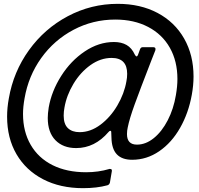

<svg xmlns="http://www.w3.org/2000/svg" viewBox="-20 -793 1040 1001"><path d="M17 -185Q17 -231 26 -280Q50 -419 131 -531.5Q212 -644 333.5 -708.5Q455 -773 594 -773Q712 -773 801.5 -725.5Q891 -678 940 -592Q989 -506 989 -394Q989 -349 980 -299Q963 -204 919 -126.5Q875 -49 810 -4.5Q745 40 669 40Q616 40 589 11.5Q562 -17 561 -77L560 -102V-104Q560 -111 555 -111Q551 -111 546 -105Q474 -21 377 -21Q309 -21 269 -62Q229 -103 229 -178Q229 -201 234 -233Q249 -318 299 -397Q349 -476 422 -525Q495 -574 574 -574Q613 -574 640 -558.5Q667 -543 683 -508Q688 -499 692 -499Q696 -499 699 -506L710 -536Q714 -547 724 -547H779Q794 -547 790 -531L768 -475Q709 -323 682 -248.5Q655 -174 646 -129Q642 -112 642 -94Q642 -39 694 -39Q740 -39 782 -73Q824 -107 854.5 -166Q885 -225 897 -297Q905 -343 905 -381Q905 -474 865.5 -544Q826 -614 752.5 -652.5Q679 -691 581 -691Q464 -691 363 -637.5Q262 -584 195 -490.5Q128 -397 108 -280Q100 -235 100 -199Q100 -107 140 -38Q180 31 254 68Q328 105 429 105Q493 105 550 88Q551 88 552 87.5Q553 87 555 88Q560 88 562 91Q564 94 563 100L553 159Q550 170 540 173Q485 188 413 188Q294 188 204.5 141.5Q115 95 66 11Q17 -73 17 -185ZM639 -369Q643 -388 643 -408Q643 -491 562 -491Q504 -491 451.5 -453.5Q399 -416 363 -356Q327 -296 316 -232Q312 -211 312 -190Q312 -146 334 -125Q356 -104 395 -104Q452 -104 504 -143Q556 -182 592 -243.5Q628 -305 639 -369Z"/></svg>

Font: Open Sauce Two Medium Italic
Style: Regular
Weight: 500
Italic angle: -10°
Designer: Alfredo Marco Pradil
Foundry: Creative Sauce Fz LLC
Version: Version 1.477